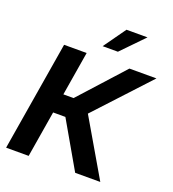

<svg xmlns="http://www.w3.org/2000/svg" viewBox="-165 -1074 1079 1199"><g transform="rotate(20 374.0 -474.5)"><path d="M13.7 0 134.3 -727.5H284.2L235.8 -435.1H303.7L568.4 -727.5H748L420.9 -374.5L639.6 0H472.7L295.9 -307.1H214.4L163.6 0ZM363.3 -801.8 468.3 -949.2H607.9L464.8 -801.8Z"/></g></svg>

Font: Inter 28pt
Style: Bold Italic
Weight: 700
Italic angle: -9.3988°
Designer: Rasmus Andersson
Foundry: rsms
Version: Version 4.001;git-66647c0bb